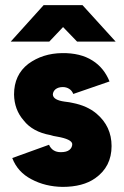

<svg xmlns="http://www.w3.org/2000/svg" viewBox="-20 -720 486 752"><path d="M22 -557H173L227 -614L282 -557H433L303 -700H151ZM409 -401Q387 -455 342 -483Q295 -513 223 -512Q147 -511 91 -470Q35 -427 35 -350Q36 -290 73 -248Q90 -226 116.5 -211.5Q143 -197 177 -191Q183 -189 189.5 -187.5Q196 -186 203 -185Q261 -175 263 -156Q263 -142 252 -133Q241 -124 218 -124Q185 -124 172 -153L28 -101Q49 -46 103 -18Q157 11 225 12Q305 12 353 -22Q417 -67 417 -148Q417 -225 358 -275Q321 -306 264 -317Q259 -318 251.5 -319.5Q244 -321 233 -322Q189 -328 187 -349Q187 -361 197 -370Q208 -379 226 -379Q240 -379 251 -372Q262 -365 267 -352Z"/></svg>

Font: Unageo
Style: ExtraBold
Weight: 800
Designer: Richard Sepsi
Foundry: Richard Sepsi
Version: Version 2.000